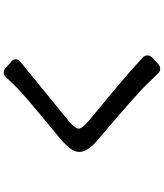

<svg xmlns="http://www.w3.org/2000/svg" viewBox="56 -891 888 1040"><g transform="rotate(-90 500.0 -371.0)"><path d="M601.6 -782.2Q611.3 -793 625 -794.9Q627 -794.9 627.9 -794.9Q639.6 -794.9 648.4 -787.1L689.5 -751Q699.2 -742.2 698.7 -728.5Q698.2 -714.8 687.5 -706.1Q645.5 -671.9 638.7 -667Q605.5 -638.7 502.9 -555.7Q400.4 -472.7 366.2 -444.3Q323.2 -407.2 323.2 -388.7Q323.2 -370.1 368.2 -332Q375 -326.2 436.5 -275.4Q498 -224.6 533.2 -195.3Q568.4 -166 621.6 -119.6Q674.8 -73.2 710 -40Q719.7 -30.3 719.7 -16.6Q719.7 -2 710 7.8L670.9 43.9Q661.1 52.7 647.5 52.7Q646.5 52.7 645.5 52.7Q631.8 51.8 622.1 41Q614.3 33.2 596.2 14.6Q578.1 -3.9 569.3 -13.7Q516.6 -70.3 263.7 -284.2Q215.8 -324.2 203.1 -356.4Q197.3 -371.1 197.3 -384.8Q197.3 -402.3 206.1 -419.9Q222.7 -450.2 271.5 -491.2Q288.1 -504.9 357.4 -562Q426.8 -619.1 477.5 -662.6Q528.3 -706.1 557.6 -736.3Q592.8 -772.5 601.6 -782.2Z"/></g></svg>

Font: Gen Jyuu Gothic L Monospace Medium
Style: Regular
Weight: 500
Designer: [Source Han Sans]
Ryoko NISHIZUKA  (kana & ideographs); Paul D. Hunt (Latin, Greek & Cyrillic); Wenlong ZHANG  (bopomofo
Version: Version 1.002.20150607